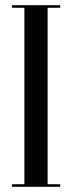

<svg xmlns="http://www.w3.org/2000/svg" viewBox="-20 -720 278 740"><path d="M26 0V-10H74V-690H26V-700H212V-690H163.5V-10H212V0Z"/></svg>

Font: Imbue 100pt Medium
Style: Regular
Weight: 500
Designer: Tyler Finck
Foundry: Etcetera Type Company
Version: Version 1.102; ttfautohint (v1.8.3)